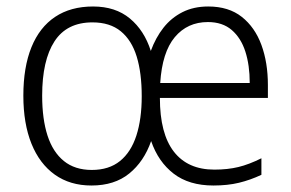

<svg xmlns="http://www.w3.org/2000/svg" viewBox="-20 -562 898 592"><path d="M622 -542Q685 -542 725.5 -510Q766 -478 786 -423.5Q806 -369 806 -300V-260H473Q473 -150 516 -94.5Q559 -39 641 -39Q682 -39 715 -47Q748 -55 786 -74V-23Q752 -7 717 1.5Q682 10 638 10Q563 10 515.5 -26.5Q468 -63 446 -127Q424 -64 378.5 -27Q333 10 262 10Q196 10 149 -23.5Q102 -57 77 -119Q52 -181 52 -267Q52 -355 77 -416.5Q102 -478 150 -510Q198 -542 267 -542Q336 -542 380.5 -505Q425 -468 445 -405Q460 -446 484 -476.5Q508 -507 542.5 -524.5Q577 -542 622 -542ZM265 -493Q186 -493 148 -434.5Q110 -376 110 -267Q110 -195 126.5 -144Q143 -93 177 -65.5Q211 -38 263 -38Q316 -38 350 -65.5Q384 -93 400.5 -144Q417 -195 417 -265Q417 -337 401.5 -387.5Q386 -438 352.5 -465.5Q319 -493 265 -493ZM621 -494Q558 -494 519 -447.5Q480 -401 474 -306H750Q750 -361 736.5 -403Q723 -445 694.5 -469.5Q666 -494 621 -494Z"/></svg>

Font: Noto Sans Thai SemiCondensed Light
Style: Regular
Weight: 300
Width: 4
Designer: Monotype Design Team
Foundry: Monotype Imaging Inc.
Version: Version 2.001